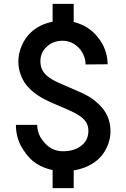

<svg xmlns="http://www.w3.org/2000/svg" viewBox="-20 -873 655 996"><path d="M493.7 -331.1Q553.2 -274.4 553.2 -192.9Q553.2 -142.6 528.1 -96.4Q502.9 -50.3 458.5 -23.9Q418.9 1.5 362.3 11.2V103H252.9V9.3Q156.2 -11.2 107.4 -86.4Q62.5 -147 62.5 -225.1H172.9Q172.9 -205.6 180.2 -183.3Q187.5 -161.1 200.2 -146Q242.2 -88.4 306.2 -88.4Q367.7 -88.4 403.3 -118.7Q438.5 -146 438.5 -194.8Q438.5 -217.3 429.2 -234.6Q419.9 -252 397.9 -268.6Q370.1 -288.6 308.3 -314.5Q246.6 -340.3 234.4 -346.7Q155.8 -381.8 114.7 -434.6Q97.2 -457.5 86.2 -489Q75.2 -520.5 75.2 -553.2Q75.2 -595.7 93 -636.7Q110.8 -677.7 141.6 -706.1Q185.5 -747.1 252.9 -760.3V-853H362.3V-759.3Q440.9 -738.8 486.3 -681.2Q537.1 -619.1 538.6 -539.6L423.8 -538.6Q423.8 -579.1 397 -615.7Q357.9 -661.6 305.2 -661.6Q252 -661.6 218.8 -627Q189.5 -597.7 189.5 -555.2Q189.5 -520.5 207.5 -497.1Q232.9 -462.9 310.5 -432.1Q406.2 -391.6 433.1 -376.5Q467.8 -356.9 493.7 -331.1Z"/></svg>

Font: Manrope3 Semibold
Style: Regular
Weight: 600
Width: 4
Designer: Mikhail Sharanda
Foundry: Mikhail Sharanda
Version: Version 3.000;PS 003.000;hotconv 1.0.88;makeotf.lib2.5.64775